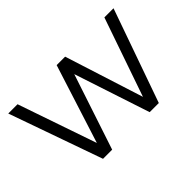

<svg xmlns="http://www.w3.org/2000/svg" viewBox="-91 -765 1010 1010"><g transform="rotate(-45 413.5 -260.5)"><path d="M91 -521 242 -82 382 -521H445L585 -82L737 -521H805L621 0H553L414 -422L274 0H206L22 -521Z"/></g></svg>

Font: Rising Sun Light
Style: Regular
Weight: 300
Designer: Matt McInerney, Pablo Impallari, Rodrigo Fuenzalida (Raleway font), Stephen Hutchings (Greek), Cristiano Sobral (main ch
Foundry: The Rising Sun Project Authors
Version: Version 4.327; ttfautohint (v1.8.4.7-5d5b-dirty)